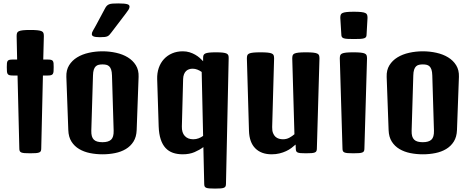

<svg xmlns="http://www.w3.org/2000/svg" viewBox="-20 -891 2741 1116"><path d="M82 -452.1H54.7Q42 -452.1 34.9 -454.1Q27.8 -456.1 24.4 -461.4Q21 -466.8 20.3 -476.3Q19.5 -485.8 19.5 -501Q19.5 -514.6 20.3 -523.2Q21 -531.7 24.4 -536.6Q27.8 -541.5 34.9 -543.2Q42 -544.9 54.7 -544.9H79.6L76.7 -681.2Q76.7 -691.4 78.9 -698.5Q81.1 -705.6 89.4 -709.5Q97.7 -713.4 113.5 -715.1Q129.4 -716.8 155.8 -716.8Q182.1 -716.8 198 -715.1Q213.9 -713.4 222.2 -709.5Q230.5 -705.6 232.7 -698.5Q234.9 -691.4 234.9 -681.2L231.4 -544.9H256.8Q269.5 -544.9 276.6 -543.2Q283.7 -541.5 287.1 -536.6Q290.5 -531.7 291.3 -523.2Q292 -514.6 292 -501Q292 -485.8 291.3 -476.3Q290.5 -466.8 287.1 -461.4Q283.7 -456.1 276.6 -454.1Q269.5 -452.1 256.8 -452.1H229.5L219.7 -27.8Q219.7 -18.6 217.3 -13.2Q214.8 -7.8 208 -4.9Q201.2 -2 188.7 -1Q176.3 0 155.8 0Q135.3 0 122.8 -1Q110.4 -2 103.8 -4.9Q97.2 -7.8 94.7 -13.2Q92.3 -18.6 92.3 -27.8Z M365.7 -444.3Q364.3 -483.4 381.6 -511.5Q398.9 -539.6 428.5 -557.6Q458 -575.7 496.6 -584.2Q535.2 -592.8 575.7 -592.8Q616.2 -592.8 654.8 -584.2Q693.4 -575.7 722.9 -557.6Q752.4 -539.6 769.8 -511.5Q787.1 -483.4 785.6 -444.3L774.4 -135.3Q772.9 -95.2 755.9 -68.1Q738.8 -41 711.4 -24.7Q684.1 -8.3 648.9 -1.2Q613.8 5.9 576.2 5.9Q538.1 5.9 502.9 -1.2Q467.8 -8.3 440.2 -24.7Q412.6 -41 395.5 -67.9Q378.4 -94.7 377 -134.8ZM510.7 -130.9Q510.3 -112.3 513.9 -99.6Q517.6 -86.9 525.6 -79.1Q533.7 -71.3 546.1 -67.9Q558.6 -64.5 575.7 -64.5Q609.9 -64.5 625.7 -79.1Q641.6 -93.8 640.6 -131.3L630.9 -452.6Q630.4 -473.1 626.2 -485.8Q622.1 -498.5 614.7 -505.4Q607.4 -512.2 597.7 -514.4Q587.9 -516.6 575.7 -516.6Q563.5 -516.6 553.7 -514.4Q543.9 -512.2 536.6 -505.4Q529.3 -498.5 525.1 -485.8Q521 -473.1 520.5 -452.6ZM560.5 -674.8Q535.6 -674.8 524.7 -679Q513.7 -683.1 513.7 -692.9Q513.7 -702.1 520.8 -713.4Q527.8 -724.6 537.6 -743.2L589.8 -840.8Q594.7 -850.6 600.1 -856.4Q605.5 -862.3 613.5 -865.7Q621.6 -869.1 634.3 -870.1Q647 -871.1 667.5 -871.1Q687.5 -871.1 700.2 -869.9Q712.9 -868.7 720.2 -866.5Q727.5 -864.3 730.2 -860.6Q732.9 -856.9 732.9 -852.1Q732.9 -844.2 727.1 -834.7Q721.2 -825.2 712.4 -814L628.4 -703.6Q621.6 -694.8 616.7 -689.2Q611.8 -683.6 605.2 -680.4Q598.6 -677.2 588.4 -676Q578.1 -674.8 560.5 -674.8Z M893.6 -431.2Q892.6 -466.3 902.8 -496.1Q913.1 -525.9 932.9 -547.4Q952.6 -568.8 980.5 -580.8Q1008.3 -592.8 1042.5 -592.8Q1063.5 -592.8 1081.8 -587.2Q1100.1 -581.5 1114.7 -573Q1129.4 -564.5 1140.9 -554.4Q1152.3 -544.4 1160.6 -535.2V-551.3Q1160.2 -561.5 1162.4 -568.6Q1164.6 -575.7 1172.4 -579.6Q1180.2 -583.5 1195.1 -585.2Q1210 -586.9 1234.9 -586.9Q1259.8 -586.9 1274.7 -585.2Q1289.6 -583.5 1297.4 -579.6Q1305.2 -575.7 1307.4 -568.6Q1309.6 -561.5 1309.1 -551.3L1293.5 177.2Q1293.5 186.5 1291 191.9Q1288.6 197.3 1281.7 200.2Q1274.9 203.1 1262.7 204.1Q1250.5 205.1 1230 205.1Q1209.5 205.1 1197 204.1Q1184.6 203.1 1178 200.2Q1171.4 197.3 1169.2 191.9Q1167 186.5 1167 177.2L1162.1 -36.1Q1141.1 -20 1111.3 -7.1Q1081.5 5.9 1042 5.9Q1010.3 5.9 985.1 -2.9Q960 -11.7 942.1 -31Q924.3 -50.3 914.1 -81.3Q903.8 -112.3 902.3 -156.2ZM1037.1 -156.2Q1036.1 -120.1 1054 -100.8Q1071.8 -81.5 1103 -81.5Q1120.1 -81.5 1134.8 -87.2Q1149.4 -92.8 1160.6 -101.1L1152.3 -472.7Q1141.1 -481 1127.4 -486.3Q1113.8 -491.7 1099.6 -491.7Q1088.9 -491.7 1079.1 -488.5Q1069.3 -485.4 1061.8 -478.3Q1054.2 -471.2 1049.6 -459.5Q1044.9 -447.8 1044.4 -431.2Z M1415 -551.3Q1415 -561.5 1417.2 -568.6Q1419.4 -575.7 1427.7 -579.6Q1436 -583.5 1451.9 -585.2Q1467.8 -586.9 1494.1 -586.9Q1520.5 -586.9 1536.4 -585.2Q1552.2 -583.5 1560.5 -579.6Q1568.8 -575.7 1571 -568.6Q1573.2 -561.5 1573.2 -551.3L1562 -152.8Q1561.5 -131.3 1566.9 -117.7Q1572.3 -104 1581.3 -95.9Q1590.3 -87.9 1601.6 -84.7Q1612.8 -81.5 1624.5 -81.5Q1645.5 -81.5 1662.1 -90.6Q1678.7 -99.6 1691.4 -110.8L1678.7 -551.3Q1678.7 -561.5 1680.9 -568.6Q1683.1 -575.7 1691.4 -579.6Q1699.7 -583.5 1715.6 -585.2Q1731.4 -586.9 1757.8 -586.9Q1784.2 -586.9 1800 -585.2Q1815.9 -583.5 1824.2 -579.6Q1832.5 -575.7 1834.7 -568.6Q1836.9 -561.5 1836.9 -551.3L1821.8 -27.8Q1821.8 -18.6 1819.3 -13.2Q1816.9 -7.8 1810.1 -4.9Q1803.2 -2 1790.8 -1Q1778.3 0 1757.8 0Q1738.8 0 1727.3 -1Q1715.8 -2 1709.7 -4.9Q1703.6 -7.8 1701.4 -13.2Q1699.2 -18.6 1699.2 -27.8L1698.2 -50.8Q1687.5 -41 1673.8 -30.8Q1660.2 -20.5 1642.8 -12.5Q1625.5 -4.4 1604.7 0.7Q1584 5.9 1559.1 5.9Q1498.5 5.9 1463.9 -28.8Q1429.2 -63.5 1427.2 -130.9Z M2037.1 -664.1Q2013.2 -664.1 1998.8 -665Q1984.4 -666 1976.8 -668.9Q1969.2 -671.9 1966.6 -677.2Q1963.9 -682.6 1963.9 -691.9L1958 -787.1Q1958 -797.4 1960.2 -804.4Q1962.4 -811.5 1970.7 -815.4Q1979 -819.3 1994.9 -821Q2010.7 -822.8 2037.1 -822.8Q2063.5 -822.8 2079.3 -821Q2095.2 -819.3 2103.5 -815.4Q2111.8 -811.5 2114 -804.4Q2116.2 -797.4 2116.2 -787.1L2110.8 -691.9Q2110.8 -682.6 2108.2 -677.2Q2105.5 -671.9 2097.7 -668.9Q2089.8 -666 2075.4 -665Q2061 -664.1 2037.1 -664.1ZM1955.1 -551.3Q1955.1 -561.5 1957.3 -568.6Q1959.5 -575.7 1967.8 -579.6Q1976.1 -583.5 1991.9 -585.2Q2007.8 -586.9 2034.2 -586.9Q2060.5 -586.9 2076.4 -585.2Q2092.3 -583.5 2100.6 -579.6Q2108.9 -575.7 2111.1 -568.6Q2113.3 -561.5 2113.3 -551.3L2098.1 -27.8Q2098.1 -18.6 2095.7 -13.2Q2093.3 -7.8 2086.4 -4.9Q2079.6 -2 2067.1 -1Q2054.7 0 2034.2 0Q2013.7 0 2001.2 -1Q1988.8 -2 1982.2 -4.9Q1975.6 -7.8 1973.1 -13.2Q1970.7 -18.6 1970.7 -27.8Z M2227.5 -444.3Q2226.1 -483.4 2243.4 -511.5Q2260.7 -539.6 2290.3 -557.6Q2319.8 -575.7 2358.4 -584.2Q2397 -592.8 2437.5 -592.8Q2478 -592.8 2516.6 -584.2Q2555.2 -575.7 2584.7 -557.6Q2614.3 -539.6 2631.6 -511.5Q2648.9 -483.4 2647.5 -444.3L2636.2 -135.3Q2634.8 -95.2 2617.7 -68.1Q2600.6 -41 2573.2 -24.7Q2545.9 -8.3 2510.7 -1.2Q2475.6 5.9 2438 5.9Q2399.9 5.9 2364.7 -1.2Q2329.6 -8.3 2302 -24.7Q2274.4 -41 2257.3 -67.9Q2240.2 -94.7 2238.8 -134.8ZM2372.6 -130.9Q2372.1 -112.3 2375.7 -99.6Q2379.4 -86.9 2387.5 -79.1Q2395.5 -71.3 2408 -67.9Q2420.4 -64.5 2437.5 -64.5Q2471.7 -64.5 2487.5 -79.1Q2503.4 -93.8 2502.4 -131.3L2492.7 -452.6Q2492.2 -473.1 2488 -485.8Q2483.9 -498.5 2476.6 -505.4Q2469.2 -512.2 2459.5 -514.4Q2449.7 -516.6 2437.5 -516.6Q2425.3 -516.6 2415.5 -514.4Q2405.8 -512.2 2398.4 -505.4Q2391.1 -498.5 2387 -485.8Q2382.8 -473.1 2382.3 -452.6Z"/></svg>

Font: Denk One
Style: Regular
Weight: 400
Designer: Irina Smirnova
Foundry: Irina Smirnova
Version: Version 1.002